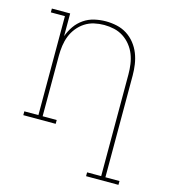

<svg xmlns="http://www.w3.org/2000/svg" viewBox="-110 -627 821 922"><g transform="rotate(15 300.0 -166.5)"><path d="M403 205V186H473V-320Q473 -345 469.5 -370Q466 -395 457 -418Q448 -441 432 -461Q416 -481 395 -494.5Q374 -508 349.5 -513.5Q325 -519 300 -519Q275 -519 250.5 -513.5Q226 -508 205 -494.5Q184 -481 168 -461Q152 -441 143 -418Q134 -395 130.5 -370Q127 -345 127 -320V-19H197V0H36V-19H106V-511H36V-530H127V-417Q137 -445 153.5 -468.5Q170 -492 194 -508.5Q218 -525 246.5 -531.5Q275 -538 303 -538Q331 -538 358 -532Q385 -526 408 -511.5Q431 -497 448.5 -475Q466 -453 476 -427.5Q486 -402 490 -374.5Q494 -347 494 -320V186H564V205Z"/></g></svg>

Font: Iosevka Curly Slab ThEx
Style: Regular
Weight: 100
Width: 7
Monospace: yes
Designer: Belleve Invis
Foundry: Belleve Invis
Version: Version 11.1.0; ttfautohint (v1.8.3)